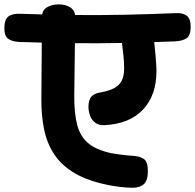

<svg xmlns="http://www.w3.org/2000/svg" viewBox="-92 -825 894 880"><path d="M515.3 35.6Q488.6 35.3 457.4 31.6Q426.3 27.8 407.2 23.6Q312.6 5.2 251.5 -30.6Q190.4 -66.4 156.8 -117.3Q123.1 -168.1 110.1 -232.2Q97 -296.3 97.6 -370.7L100.3 -746.6Q100.3 -777.8 122.9 -791.3Q145.6 -804.9 176.6 -804.9Q210.3 -804.9 232.1 -789.6Q253.8 -774.2 252.8 -743.8L248.4 -386.4Q247.9 -305.6 261.8 -252.4Q275.7 -199.3 312.3 -168.8Q348.9 -138.3 416.6 -123.1Q429.2 -120.9 448.2 -118Q467.2 -115.1 487.6 -113.2Q508 -111.3 522.4 -110.3Q553.4 -107.8 569.6 -94.6Q585.7 -81.4 585.7 -41.3Q585.7 2.3 567.4 18.9Q549.1 35.6 515.3 35.6ZM386.6 -251.3Q360.1 -250.3 344 -262.8Q327.9 -275.2 320.7 -295.3Q313.4 -315.3 313.4 -335.1Q313.4 -367.1 326.5 -381.8Q339.6 -396.4 364.4 -400.6Q405.7 -407.6 430.2 -420.4Q454.7 -433.2 465.8 -455.2Q477 -477.2 477 -509.7Q477 -541.2 473.8 -568.9Q470.6 -596.6 465.3 -642Q463.6 -662.6 472.4 -681.2Q481.3 -699.9 499.5 -712.3Q517.7 -724.8 541.6 -724.8Q571 -724.8 590.1 -704.2Q609.1 -683.7 612.7 -653.2Q618.4 -597.7 621.1 -568.1Q623.7 -538.6 624.4 -524Q625.1 -509.4 625.1 -498.4Q625.1 -388.8 563.7 -323Q502.2 -257.2 386.6 -251.3ZM709 -635.4Q589.7 -630.4 471.2 -628.1Q352.8 -625.7 234.7 -627.2Q116.7 -628.7 -3.4 -632.7Q-37.2 -634.4 -55 -647.6Q-72.8 -660.8 -72 -699.1Q-71.2 -738.2 -51.7 -750.9Q-32.1 -763.6 0.9 -761.8Q121 -757.8 239.1 -756.3Q357.1 -754.8 475.6 -757.3Q594 -759.8 713.3 -764.8Q747.1 -766.6 764.9 -752.1Q782.7 -737.7 781.9 -698.3Q780.9 -660 761.7 -648.6Q742.6 -637.2 709 -635.4Z"/></svg>

Font: Playpen Sans Deva
Style: Regular
Weight: 400
Designer: Pooja Saxena, Gunjan Panchal, Laura Meseguer, Veronika Burian, José Scaglione
Foundry: TypeTogether
Version: Version 2.000